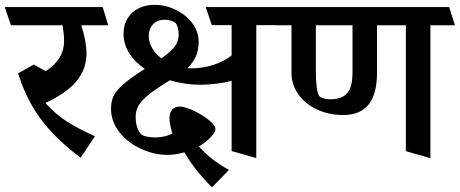

<svg xmlns="http://www.w3.org/2000/svg" viewBox="-45 -609 1914 799"><path d="M350.1 -42 290.5 47.4Q186 -30.8 124.8 -113.5Q63.5 -196.3 30.3 -303.7L95.2 -340.3L145.5 -313Q221.7 -361.8 221.7 -439Q221.7 -465.8 215.3 -503.9H0.5L-25.4 -579.6H382.3L405.3 -503.9H293Q303.2 -474.1 309.1 -442.9Q314.9 -411.6 314.9 -386.2Q314.9 -321.3 273.7 -271.5Q232.4 -221.7 144 -180.2Q184.1 -136.2 228.8 -106.4Q273.4 -76.7 350.1 -42Z M1128.9 -504.4H1021.5V48.8L918.9 19.5V-272.9Q891.6 -265.1 856 -260.7Q820.3 -256.3 791 -256.3Q724.6 -256.3 661.6 -274.9Q603 -238.8 573 -214.4Q543 -189.9 531.2 -169.2Q519.5 -148.4 519.5 -122.6Q519.5 -98.6 525.6 -80.1Q531.7 -61.5 541.5 -51.3Q547.9 -44.4 564.5 -40.8Q581.1 -37.1 601.1 -37.1Q621.6 -37.1 640.4 -41.5Q659.2 -45.9 672.4 -53.7Q660.2 -94.2 660.2 -117.2Q660.2 -139.6 671.1 -152.6Q682.1 -165.5 702.6 -165.5Q723.6 -165.5 759.8 -148.9Q795.9 -132.3 823.7 -109.9Q851.6 -87.4 851.6 -71.8Q851.6 -59.1 832.8 -39.1Q814 -19 790 -4.4L782.2 0Q808.1 29.3 838.9 53.2Q869.6 77.1 907.7 98.1L837.4 170.4Q767.1 101.6 722.2 24.9Q684.6 35.6 651.9 35.6Q597.2 35.6 542.5 10.7Q487.8 -14.2 452.4 -58.3Q417 -102.5 417 -157.2Q417 -187.5 428 -210.2Q439 -232.9 468.8 -258.8Q498.5 -284.7 557.6 -322.3Q516.6 -350.1 492.9 -387.5Q469.2 -424.8 469.2 -468.3Q469.2 -506.3 486.6 -533.7Q503.9 -561 533.2 -575Q562.5 -588.9 598.1 -588.9Q643.1 -588.9 685.8 -568.4Q728.5 -547.9 755.1 -512.5Q781.7 -477.1 781.7 -434.6Q781.7 -401.9 770.3 -375Q758.8 -348.1 734.4 -325.2Q740.2 -324.7 752.4 -324.7Q798.3 -324.7 843.3 -339.1Q888.2 -353.5 918.9 -378.4V-504.4H836.4L811 -579.6H1106ZM574.2 -459Q574.2 -432.6 588.1 -408.7Q602.1 -384.8 626.5 -366.2Q666 -393.1 682.4 -415.5Q698.7 -438 698.7 -465.8Q698.7 -481.9 694.3 -495.8Q689.9 -509.8 685.1 -513.7Q677.7 -520 665 -523.4Q652.3 -526.9 639.6 -526.9Q610.4 -526.9 592.3 -508.3Q574.2 -489.7 574.2 -459Z M1382.8 -130.4Q1322.8 -130.4 1273.7 -153.6Q1224.6 -176.8 1196.3 -216.8Q1168 -256.8 1168 -306.2V-503.9H1103.5L1078.1 -579.6H1824.2L1848.1 -503.9H1746.1V49.3L1644 20V-503.9H1523.9V-306.2Q1523.9 -217.8 1489 -174.1Q1454.1 -130.4 1382.8 -130.4ZM1284.2 -208.5Q1289.1 -203.1 1302 -199.5Q1314.9 -195.8 1328.1 -195.8Q1378.4 -195.8 1400.1 -221.4Q1421.9 -247.1 1421.9 -306.2V-503.9H1269.5V-306.2Q1269.5 -269.5 1273.4 -242.9Q1277.3 -216.3 1284.2 -208.5Z"/></svg>

Font: Vesper Libre Medium
Style: Regular
Weight: 500
Designer: Robert Keller & Kimya Gandhi
Foundry: Mota Italic
Version: Version 1.058